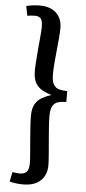

<svg xmlns="http://www.w3.org/2000/svg" viewBox="-67 -858 504 1122"><g transform="rotate(5 185.5 -297.0)"><path d="M114 228Q71 228 34 218L45 162Q55 163 67.5 164.5Q80 166 90 166Q113 166 127.5 153Q142 140 142 100Q142 82 139 46.5Q136 11 132.5 -31.5Q129 -74 126.5 -112.5Q124 -151 124 -174Q124 -220 139.5 -245.5Q155 -271 180 -284.5Q205 -298 232 -307Q205 -315 180.5 -328Q156 -341 140 -366.5Q124 -392 124 -438Q124 -462 126.5 -498.5Q129 -535 132.5 -574Q136 -613 139 -646.5Q142 -680 142 -698Q142 -738 129.5 -749Q117 -760 99 -760Q86 -760 74.5 -759Q63 -758 52 -756L41 -812Q58 -817 79 -819.5Q100 -822 120 -822Q182 -822 216.5 -789.5Q251 -757 251 -701Q251 -677 248 -642.5Q245 -608 241 -569.5Q237 -531 234 -494Q231 -457 231 -429Q231 -386 243.5 -367Q256 -348 276.5 -343Q297 -338 323 -338V-274Q297 -274 276.5 -268.5Q256 -263 244 -244Q232 -225 232 -183Q232 -154 235 -114Q238 -74 241.5 -32.5Q245 9 248 45.5Q251 82 251 104Q251 161 215 194.5Q179 228 114 228Z"/></g></svg>

Font: Literata Medium
Style: Regular
Weight: 500
Designer: Latin by Veronika Burian and Jose Scaglione. Greek by Irene Vlachou. Cyrillic by Vera Evstafieva.
Foundry: TypeTogether
Version: Version 3.103; ttfautohint (v1.8.4.7-5d5b);gftools[0.9.29]